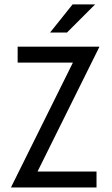

<svg xmlns="http://www.w3.org/2000/svg" viewBox="-20 -832 498 852"><path d="M29.2 0V-1.4L303.5 -554.2H58.3V-625H420.8V-623.6L146.5 -70.8H408.3V0ZM202.1 -687.5 302.1 -812.5H402.1L277.1 -687.5Z"/></svg>

Font: Afacad Flux
Style: Regular
Weight: 400
Designer: Kristian Moeller
Foundry: Dicotype
Version: Version 1.100